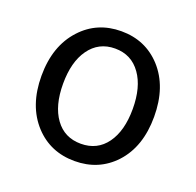

<svg xmlns="http://www.w3.org/2000/svg" viewBox="-103 -653 790 774"><g transform="rotate(20 291.5 -265.5)"><path d="M121.1 -59.6Q49.8 -136.7 49.8 -265.1Q49.8 -393.6 121.1 -470.7Q188.5 -543.9 292 -543.9Q395.5 -543.9 462.9 -470.7Q533.2 -393.6 533.2 -264.6Q533.2 -135.7 462.9 -59.6Q395.5 12.7 292 12.7Q188.5 12.7 121.1 -59.6ZM402.3 -413.1Q362.3 -469.7 292 -469.7Q221.7 -469.7 181.6 -413.1Q142.6 -358.4 142.6 -264.6Q142.6 -170.9 182.1 -116.2Q221.7 -61.5 292 -61.5Q362.3 -61.5 401.9 -116.2Q441.4 -170.9 441.4 -264.6Q441.4 -358.4 402.3 -413.1Z"/></g></svg>

Font: Bpmf GenYo Gothic R
Style: R
Weight: 400
Foundry: But Ko
Version: Version 1.320